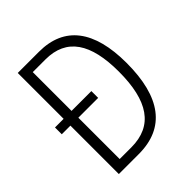

<svg xmlns="http://www.w3.org/2000/svg" viewBox="-198 -836 959 959"><g transform="rotate(-45 281.0 -357.0)"><path d="M236 -714H86V-390H25V-342H86V0H227C413 0 506 -124 506 -365C506 -594 415 -714 236 -714ZM231 -664C381 -664 448 -560 448 -362C448 -156 378 -50 224 -50H142V-342H282V-390H142V-664Z"/></g></svg>

Font: Noto Sans Myanmar Condensed Light
Style: Regular
Weight: 300
Width: 3
Designer: Monotype Design Team
Foundry: Monotype Imaging Inc.
Version: Version 2.107